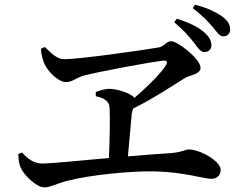

<svg xmlns="http://www.w3.org/2000/svg" viewBox="-20 -834 1040 830"><path d="M819 -649C837 -625 847 -609 864 -609C880 -609 894 -620 894 -638C894 -658 884 -676 861 -696C835 -718 794 -738 744 -753L733 -738C776 -702 799 -674 819 -649ZM899 -718C919 -694 928 -677 946 -677C966 -677 975 -692 975 -707C975 -729 962 -748 936 -766C909 -784 875 -800 823 -814L813 -799C856 -766 878 -742 899 -718ZM59 -168C60 -138 63 -122 71 -106C83 -79 136 -24 172 -24C198 -24 226 -41 270 -52C362 -77 549 -96 653 -93C776 -90 861 -61 894 -61C919 -61 934 -77 934 -100C934 -138 844 -188 796 -188C781 -188 768 -176 717 -172C667 -169 601 -164 533 -158L549 -337C550 -349 553 -358 556 -365C654 -414 734 -469 780 -497C796 -508 847 -512 847 -541C847 -579 748 -656 720 -656C700 -656 691 -634 666 -629C605 -618 324 -578 258 -578C226 -578 200 -605 174 -631L157 -623C158 -597 165 -575 172 -558C187 -525 232 -479 266 -479C290 -479 308 -496 338 -506C403 -524 637 -567 687 -572C701 -573 705 -567 699 -555C682 -524 624 -465 561 -411C544 -433 483 -450 453 -450C434 -450 411 -443 394 -436V-418C427 -411 453 -399 454 -365C456 -317 454 -225 451 -151C320 -139 196 -127 164 -127C127 -127 100 -147 75 -175Z"/></svg>

Font: Noto Serif HK SemiBold
Style: Regular
Weight: 600
Designer: Ryoko NISHIZUKA 西塚涼子 (kana & ideographs); Frank Grießhammer (Latin, Greek & Cyrillic); Wenlong ZHANG 张文龙 (bopomofo); San
Foundry: Adobe
Version: Version 2.001;hotconv 1.1.0;makeotfexe 2.6.0